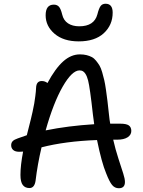

<svg xmlns="http://www.w3.org/2000/svg" viewBox="-20 -1002 766 1031"><path d="M402.8 -779.8Q320.8 -779.8 272.9 -820.8Q225.1 -861.8 225.1 -919.9Q225.1 -977.1 269 -977.1Q286.6 -977.1 296.6 -965.8Q306.6 -954.6 314 -923.8Q321.3 -892.6 345.2 -876.7Q369.1 -860.8 405.8 -860.8Q485.8 -860.8 502.9 -924.8Q511.2 -958 520.5 -970Q529.8 -981.9 546.9 -981.9Q585 -981.9 585 -934.1Q585 -867.7 537.4 -823.7Q489.7 -779.8 402.8 -779.8ZM83 -187Q62 -187 51 -196.5Q40 -206.1 40 -222.2Q40 -235.4 48.1 -243.9Q56.2 -252.4 75.2 -258.8Q115.2 -273.4 124 -275.9Q126 -284.2 134.3 -316.7Q142.6 -349.1 145.5 -361.1Q148.4 -373 154.8 -401.1Q161.1 -429.2 163.8 -446Q166.5 -462.9 169.7 -486.3Q172.9 -509.8 173.8 -530.8Q175.3 -566.9 204.1 -566.9Q221.7 -566.9 234.9 -556.2Q276.9 -634.3 319.1 -672.1Q361.3 -710 409.2 -710Q428.7 -710 444.6 -706.1Q460.4 -702.1 472.9 -695.6Q485.4 -689 495.8 -676Q506.3 -663.1 514.2 -650.1Q522 -637.2 528.6 -614.5Q535.2 -591.8 539.8 -572Q544.4 -552.2 549.1 -519.3Q553.7 -486.3 557.1 -459.2Q560.5 -432.1 564.9 -389.2Q568.4 -355.5 571.8 -337.9H625Q658.7 -337.9 671.9 -328.4Q685.1 -318.8 685.1 -298.8Q685.1 -277.8 665.3 -264.9Q645.5 -252 609.9 -252H587.9Q599.6 -200.2 616 -149.9Q632.3 -99.6 641.6 -70.8Q650.9 -42 650.9 -24.9Q650.9 8.8 618.2 8.8Q596.2 8.8 581.8 -8.8Q567.4 -26.4 549.8 -71.8Q525.9 -128.4 501 -250Q330.1 -243.7 203.1 -210.9Q181.6 -120.1 170.9 -30.8Q165 7.8 138.2 7.8Q114.7 7.8 102.3 -8.5Q89.8 -24.9 89.8 -63Q89.8 -113.8 104 -188Q100.6 -188 93.5 -187.5Q86.4 -187 83 -187ZM407.2 -624Q366.7 -624 316.7 -536.9Q266.6 -449.7 225.1 -301.8Q345.2 -326.2 485.8 -335Q482.9 -352.1 479 -386.2Q462.9 -532.2 453.1 -569.8Q441.4 -615.7 418 -622.6Q413.1 -624 407.2 -624Z"/></svg>

Font: Shantell Sans Normal
Style: Regular
Weight: 400
Designer: Stephen Nixon, Anya Danilova, Shantell Martin
Foundry: Arrow Type
Version: Version 1.006;[559af2be0]